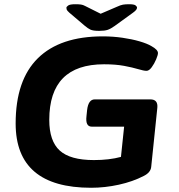

<svg xmlns="http://www.w3.org/2000/svg" viewBox="-20 -880 845 908"><path d="M411 8Q54 8 54 -296Q54 -501 159 -604.5Q264 -708 466 -708Q514 -708 559 -701.5Q604 -695 640 -684.5Q676 -674 696 -662Q727 -645 727 -629Q727 -620 718.5 -599.5Q710 -579 697.5 -562Q685 -545 673 -545Q660 -545 633.5 -553Q607 -561 567 -568.5Q527 -576 472 -576Q213 -576 213 -313Q213 -213 262.5 -168Q312 -123 424 -123Q497 -123 552 -138L567 -281H414Q383 -281 389 -331L392 -360Q398 -410 428 -410H691Q728 -410 724 -370L695 -90Q692 -64 660 -48Q608 -21 542 -6.5Q476 8 411 8ZM590 -860Q614 -860 621 -854.5Q628 -849 628 -844Q628 -839 624 -833.5Q620 -828 609 -820L522 -757Q504 -744 489.5 -739Q475 -734 449 -734Q420 -734 407.5 -740Q395 -746 381 -758L308 -820Q297 -830 295.5 -834.5Q294 -839 294 -843Q294 -848 302.5 -854Q311 -860 336 -860Q353 -860 363 -858.5Q373 -857 382 -852L456 -815L533 -848Q550 -856 561.5 -858Q573 -860 590 -860Z"/></svg>

Font: Asap Expanded Expanded Regular
Style: Bold Italic
Weight: 700
Width: 7
Italic angle: -6°
Designer: Pablo Cosgaya
Foundry: Omnibus-Type
Version: Version 3.001; ttfautohint (v1.8.4.7-5d5b)